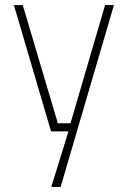

<svg xmlns="http://www.w3.org/2000/svg" viewBox="-20 -520 500 760"><path d="M182 0 35 -500H70L209 -32H259L396 -500H431L220 220H183L251 0Z"/></svg>

Font: TypoPRO Titillium Title
Style: Regular
Weight: 250
Designer: Campivisivi
Foundry: Accademia di Belle Arti di Urbino and students of MA course of Visual design
Version: 1.000